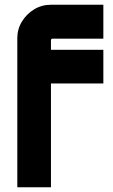

<svg xmlns="http://www.w3.org/2000/svg" viewBox="-20 -790 475 810"><path d="M53 0V-629Q53 -667 72.5 -699Q92 -731 124 -750.5Q156 -770 195 -770H416V-627H201Q199 -627 197 -625Q195 -623 195 -621V-580H416V-438H195V0Z"/></svg>

Font: Orbitron ExtraBold
Style: Regular
Weight: 800
Designer: Matt McInerney
Foundry: The League of Moveable Type
Version: Version 2.001